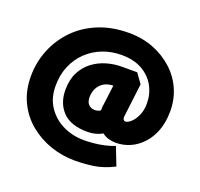

<svg xmlns="http://www.w3.org/2000/svg" viewBox="-125 -756 1039 999"><g transform="rotate(20 394.5 -256.5)"><path d="M573 -386 535 -439H450Q408 -439 366.5 -427Q325 -415 290.5 -389Q256 -363 235.5 -322.5Q215 -282 215 -226Q215 -152 259.5 -105.5Q304 -59 398 -59Q420 -59 441 -64.5Q462 -70 479 -80Q494 -68 513.5 -62Q533 -56 554 -56Q595 -56 632.5 -72Q670 -88 700.5 -120.5Q731 -153 748.5 -200Q766 -247 766 -308Q766 -372 741 -428.5Q716 -485 669.5 -527Q623 -569 561.5 -593Q500 -617 427 -617Q332 -617 257 -586Q182 -555 130 -501Q78 -447 50 -377.5Q22 -308 22 -231Q22 -152 52 -89.5Q82 -27 134 16Q186 59 251 81.5Q316 104 386 104Q436 104 489 96.5Q542 89 601 59L562 -41Q538 -31 506.5 -24Q475 -17 445.5 -14.5Q416 -12 396 -12Q333 -12 280 -37Q227 -62 193.5 -110.5Q160 -159 160 -228Q160 -289 181 -338.5Q202 -388 239.5 -423.5Q277 -459 325.5 -477.5Q374 -496 429 -496Q496 -496 542.5 -470Q589 -444 613.5 -400Q638 -356 638 -303Q638 -264 624.5 -235.5Q611 -207 594 -192Q577 -177 564 -177Q558 -177 554 -182Q550 -187 550 -197ZM395 -179Q377 -179 366 -187Q355 -195 350.5 -207Q346 -219 346 -230Q346 -260 357.5 -282.5Q369 -305 390 -317.5Q411 -330 439 -331H442L428 -220Q426 -214 426 -205Q426 -196 426 -189Q421 -184 412 -181.5Q403 -179 395 -179Z"/></g></svg>

Font: Catamaran ExtraBold
Style: Regular
Weight: 800
Designer: Pria Ravichandran
Version: Version 2.000